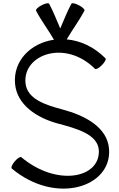

<svg xmlns="http://www.w3.org/2000/svg" viewBox="-20 -1104 720 1160"><path d="M51 -86C315 136 655 28 639 -202C630 -336 492 -407 356 -443C255 -470 143 -505 134 -603C118 -775 374 -868 554 -688C559 -683 578 -692 595 -710C613 -728 623 -746 617 -752C546 -823 463 -859 383 -866C417 -924 458 -979 490 -1039C494 -1046 479 -1061 457 -1072C435 -1084 415 -1088 411 -1081C385 -1033 366 -982 344 -932C322 -982 303 -1033 277 -1081C273 -1088 253 -1084 231 -1072C209 -1061 194 -1046 198 -1039C230 -978 272 -923 306 -864C167 -844 58 -738 71 -597C83 -469 204 -391 332 -357C441 -328 570 -293 577 -198C588 -27 324 26 109 -154C103 -159 85 -148 69 -129C53 -110 45 -91 51 -86Z"/></svg>

Font: Nupuram
Style: Regular
Weight: 400
Designer: Santhosh Thottingal (santhosh.thottingal@gmail.com)
Foundry: SMC
Version: Version 1.000